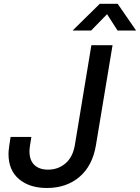

<svg xmlns="http://www.w3.org/2000/svg" viewBox="-20 -961 723 992"><path d="M222.2 10.3Q132.8 10.3 78.4 -35.4Q23.9 -81.1 23.9 -166Q23.9 -173.3 24.7 -182.4Q25.4 -191.4 27.8 -208Q30.3 -224.6 34.7 -253.4H142.1Q137.7 -226.6 135.5 -212.4Q133.3 -198.2 132.8 -191.2Q132.3 -184.1 132.3 -179.2Q132.3 -132.8 157.7 -108.6Q183.1 -84.5 228.5 -84.5Q280.3 -84.5 318.1 -116.7Q356 -148.9 366.7 -210.9L452.1 -727.5H561.5L475.6 -210.4Q458 -104.5 390.6 -47.1Q323.2 10.3 222.2 10.3ZM450.7 -803.2H356V-804.2L495.6 -941.4H587.9L682.6 -804.2V-803.2H587.4L533.2 -887.7Z"/></svg>

Font: Inter 28pt Medium
Style: Italic
Weight: 500
Italic angle: -9.3988°
Designer: Rasmus Andersson
Foundry: rsms
Version: Version 4.001;git-66647c0bb